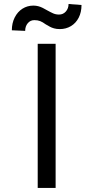

<svg xmlns="http://www.w3.org/2000/svg" viewBox="-20 -922 457 942"><path d="M252.9 0H165V-707H252.9ZM143.6 -894.5Q156.2 -894.5 167.5 -891.6Q178.7 -888.7 189.5 -883.3Q200.2 -877.9 210 -872.1Q227.5 -862.3 240.7 -856.4Q253.9 -850.6 269.5 -850.6Q290 -850.6 303.2 -865.7Q316.4 -880.9 316.4 -902.3L379.9 -897.5Q379.9 -862.3 366.2 -835.4Q352.5 -808.6 328.1 -793.9Q303.7 -779.3 273.4 -779.3Q257.8 -779.3 245.6 -782.7Q233.4 -786.1 224.6 -791Q215.8 -795.9 204.1 -802.7Q189.5 -813.5 177.2 -818.4Q165 -823.2 148.4 -823.2Q128.9 -823.2 116.2 -808.1Q103.5 -793 103.5 -770.5L38.1 -773.4Q38.1 -808.6 52.2 -836.4Q66.4 -864.3 90.3 -879.4Q114.3 -894.5 143.6 -894.5Z"/></svg>

Font: Pretendard JP Variable
Style: Regular
Weight: 400
Designer: Base glyphs from Inter by Rasmus Andersson; Hangul glyphs from Noto Sans CJK(Source Han Sans) by Jang Soo-young and Kang
Foundry: Kil Hyung-jin
Version: Version 1.307;Glyphs 3.2 (3192)